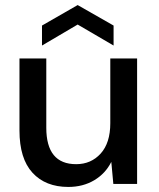

<svg xmlns="http://www.w3.org/2000/svg" viewBox="-20 -727 630 759"><path d="M250 12Q160 12 108.5 -44Q57 -100 57 -211V-496H163V-222Q163 -78 281 -78Q340 -78 378 -120Q416 -162 416 -240V-496H522V0H428L420 -87Q397 -41 352.5 -14.5Q308 12 250 12ZM146 -547V-626L287 -707L429 -626V-547L287 -630Z"/></svg>

Font: Firefly Display Medium
Style: Regular
Weight: 500
Designer: Colophon Foundry, Jonny Pinhorn
Foundry: Colophon Foundry
Version: Version 1.200; ttfautohint (v1.8.3)